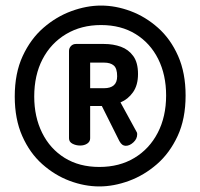

<svg xmlns="http://www.w3.org/2000/svg" viewBox="-20 -705 720 690"><path d="M337 -35Q284 -35 230.5 -55Q177 -75 132 -115Q87 -155 60 -216Q33 -277 33 -358Q33 -442 61.5 -503.5Q90 -565 136 -605Q182 -645 236.5 -665Q291 -685 343 -685Q396 -685 449.5 -665Q503 -645 548 -605Q593 -565 620 -504Q647 -443 647 -362Q647 -278 618.5 -216.5Q590 -155 544 -115Q498 -75 443.5 -55Q389 -35 337 -35ZM337 -105Q409 -105 463 -137.5Q517 -170 547 -228Q577 -286 577 -362Q577 -436 548.5 -493Q520 -550 467.5 -582.5Q415 -615 343 -615Q272 -615 217.5 -582.5Q163 -550 133 -492.5Q103 -435 103 -358Q103 -285 131.5 -227.5Q160 -170 212.5 -137.5Q265 -105 337 -105ZM432 -181Q425 -181 419.5 -185Q414 -189 409 -198L346 -324H304V-208Q304 -196 293.5 -189Q283 -182 268 -182Q253 -182 240.5 -188.5Q228 -195 228 -208V-522Q228 -532 235 -539.5Q242 -547 253 -547H354Q387 -547 414.5 -537Q442 -527 459 -503.5Q476 -480 476 -439Q476 -399 458 -373.5Q440 -348 413 -337L472 -229Q473 -227 473 -222Q473 -206 459.5 -193.5Q446 -181 432 -181ZM304 -388H354Q377 -388 389 -398.5Q401 -409 401 -431Q401 -459 389 -469.5Q377 -480 354 -480H304Z"/></svg>

Font: Dosis ExtraLight ExtraBold
Style: Regular
Weight: 800
Version: Version 3.001; ttfautohint (v1.8.2)